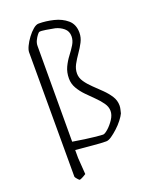

<svg xmlns="http://www.w3.org/2000/svg" viewBox="-146 -716 722 931"><g transform="rotate(-20 215.0 -250.0)"><path d="M172 -640Q209 -640 248.5 -630.5Q288 -621 315.5 -597.5Q343 -574 343 -531Q343 -506 331 -483Q319 -460 303.5 -438Q288 -416 276 -394Q264 -372 264 -348Q264 -326 278 -305.5Q292 -285 313 -265Q334 -245 355 -224.5Q376 -204 390.5 -181.5Q405 -159 405 -133Q405 -123 402.5 -113Q400 -103 398 -94Q392 -81 378 -63Q364 -45 346.5 -29Q329 -13 313 -2Q297 9 285 9Q258 9 217 5Q176 1 129 -3V38L135 123Q123 131 113.5 135.5Q104 140 101 140Q98 140 89.5 130Q81 120 81 117V-525Q81 -537 90 -556Q99 -575 113.5 -594.5Q128 -614 143.5 -627Q159 -640 172 -640ZM130 -540 129 -46Q159 -41 190.5 -36.5Q222 -32 247 -29.5Q272 -27 282 -27Q291 -27 308.5 -42.5Q326 -58 340.5 -80Q355 -102 355 -123Q355 -144 341 -164Q327 -184 307 -203.5Q287 -223 266.5 -244Q246 -265 232.5 -288.5Q219 -312 219 -339Q219 -371 231 -396.5Q243 -422 259.5 -443.5Q276 -465 288.5 -485.5Q301 -506 301 -528Q301 -554 282.5 -569.5Q264 -585 240 -591Q219 -595 195 -599Q171 -603 161 -601Q158 -600 150.5 -590.5Q143 -581 136.5 -567.5Q130 -554 130 -540Z"/></g></svg>

Font: Grenze Gotisch ExtraLight
Style: Regular
Weight: 200
Designer: Renata Polastri
Foundry: Omnibus-Type
Version: Version 1.001